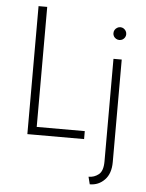

<svg xmlns="http://www.w3.org/2000/svg" viewBox="-57 -671 708 934"><g transform="rotate(5 297.0 -204.0)"><path d="M93.1 0V-625H135.4V-38.9H370.1V0ZM416.7 216.7 407.6 180.6Q435.4 180.6 456.9 163.5Q478.5 146.5 478.5 99.3V-401.4H518.8V99.3Q518.8 155.6 489.2 186.1Q459.7 216.7 416.7 216.7ZM498.6 -495.1Q490.3 -495.1 483 -499.3Q475.7 -503.5 471.5 -510.4Q467.4 -517.4 467.4 -525.7Q467.4 -534.7 471.5 -541.7Q475.7 -548.6 483 -553.1Q490.3 -557.6 498.6 -557.6Q507.6 -557.6 514.6 -553.1Q521.5 -548.6 525.7 -541.7Q529.9 -534.7 529.9 -525.7Q529.9 -517.4 525.7 -510.4Q521.5 -503.5 514.6 -499.3Q507.6 -495.1 498.6 -495.1Z"/></g></svg>

Font: Afacad Flux ExtraLight
Style: Regular
Weight: 250
Designer: Kristian Moeller
Foundry: Dicotype
Version: Version 1.100